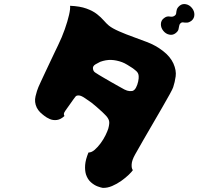

<svg xmlns="http://www.w3.org/2000/svg" viewBox="-20 -838 1040 929"><path d="M854 -726Q848 -721 847 -713Q846 -705 843.5 -695.5Q841 -686 829 -677Q816 -667 799 -670.5Q782 -674 770 -689Q758 -704 758.5 -721.5Q759 -739 772 -749Q786 -761 801 -758Q816 -755 825 -762Q832 -767 832.5 -774.5Q833 -782 835.5 -791.5Q838 -801 850 -811Q863 -821 880 -817.5Q897 -814 909 -799Q921 -784 920.5 -766.5Q920 -749 907 -738Q895 -729 885 -728.5Q875 -728 867.5 -729.5Q860 -731 854 -726ZM819 -531Q834 -497 830 -468.5Q826 -440 818 -416Q816 -409 801.5 -382.5Q787 -356 765.5 -319Q744 -282 720 -240.5Q696 -199 673 -159.5Q650 -120 634 -91Q618 -63 617 -42.5Q616 -22 623 -15Q618 -7 603 7.5Q588 22 567 37Q546 52 522.5 62Q499 72 477 71Q469 70 452.5 64Q436 58 420 44Q404 30 396 6Q390 -14 392 -40Q394 -66 408 -100Q423 -100 438 -113Q453 -126 467 -145Q481 -164 490.5 -183.5Q500 -203 504 -216Q511 -242 507.5 -254Q504 -266 493 -278Q489 -283 475 -296Q461 -309 446 -322Q431 -335 423 -341Q410 -350 392 -362.5Q374 -375 363 -376Q351 -377 346 -371.5Q341 -366 335 -357Q333 -354 325.5 -343.5Q318 -333 309.5 -321Q301 -309 296 -302Q289 -292 289 -286.5Q289 -281 292 -277Q274 -260 255.5 -257.5Q237 -255 221 -262Q205 -269 194 -278Q183 -286 174 -295Q165 -304 158 -317Q145 -344 152 -372.5Q159 -401 166 -417Q169 -424 178 -443.5Q187 -463 199.5 -489.5Q212 -516 224.5 -542.5Q237 -569 247 -590Q257 -611 261 -619Q280 -658 293.5 -696.5Q307 -735 314 -765.5Q321 -796 319 -810Q367 -808 398.5 -796.5Q430 -785 449.5 -769.5Q469 -754 482 -739Q495 -724 507 -714Q523 -701 556 -686.5Q589 -672 625.5 -659Q662 -646 690 -635Q733 -619 768.5 -591.5Q804 -564 819 -531ZM621 -398Q631 -401 638 -414Q645 -427 648.5 -443.5Q652 -460 651 -470Q650 -485 639 -494.5Q628 -504 619 -510Q610 -516 596 -524.5Q582 -533 571 -537Q544 -547 518.5 -548Q493 -549 465 -539Q458 -536 442.5 -527Q427 -518 430 -504Q432 -493 440 -487.5Q448 -482 458 -476Q463 -473 479 -463.5Q495 -454 516 -442Q537 -430 555 -420Q573 -410 582 -405Q596 -398 605.5 -397.5Q615 -397 621 -398Z"/></svg>

Font: Potta One
Style: Regular
Weight: 400
Designer: 108,108go
Foundry: Font Zone 108
Version: Version 1.000